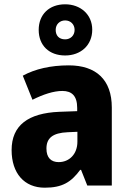

<svg xmlns="http://www.w3.org/2000/svg" viewBox="-20 -863 601 893"><path d="M283 -605C355 -605 409 -652 409 -725C409 -796 354 -843 283 -843C209 -843 160 -796 160 -724C160 -651 209 -605 283 -605ZM283 -680C254 -680 239 -698 239 -724C239 -750 258 -768 283 -768C308 -768 327 -750 327 -724C327 -698 308 -680 283 -680ZM300 -559C215 -559 143 -542 86 -511L131 -399C181 -424 229 -440 270 -440C314 -440 339 -417 339 -361V-346L256 -343C111 -337 34 -280 34 -165C34 -57 93 10 188 10C270 10 311 -16 353 -73H357L386 0H500V-363C500 -492 427 -559 300 -559ZM295 -248 340 -250V-204C340 -146 302 -109 253 -109C218 -109 196 -129 196 -172C196 -220 224 -245 295 -248Z"/></svg>

Font: Noto Sans Georgian SemiCondensed ExtraBold
Style: Regular
Weight: 800
Width: 4
Designer: Monotype Design Team, Akaki Razmadze
Foundry: Google LLC
Version: Version 2.005